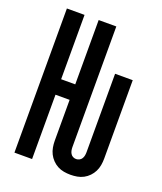

<svg xmlns="http://www.w3.org/2000/svg" viewBox="-138 -824 775 920"><g transform="rotate(20 250.0 -363.5)"><path d="M331 8Q314 8 297 5Q280 2 265 -6Q250 -14 238 -26.5Q226 -39 218.5 -54Q211 -69 208 -86Q205 -103 205 -120V-328H133V0H43V-735H133V-407H205V-735H295V-120Q295 -112 296.5 -103.5Q298 -95 302.5 -87.5Q307 -80 314.5 -76Q322 -72 331 -72Q339 -72 347 -76Q355 -80 359.5 -87.5Q364 -95 365.5 -103.5Q367 -112 367 -120V-520H457V-120Q457 -103 454 -86Q451 -69 443.5 -54Q436 -39 424 -26.5Q412 -14 397 -6Q382 2 365 5Q348 8 331 8Z"/></g></svg>

Font: Iosevka SS04 Medium
Style: Regular
Weight: 500
Monospace: yes
Designer: Belleve Invis
Foundry: Belleve Invis
Version: Version 19.0.0; ttfautohint (v1.8.4)